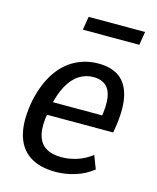

<svg xmlns="http://www.w3.org/2000/svg" viewBox="-106 -761 688 844"><g transform="rotate(15 237.5 -339.0)"><path d="M227 9Q152 9 106.5 -22.5Q61 -54 46 -115.5Q31 -177 48 -267Q65 -345 99 -396.5Q133 -448 181.5 -474Q230 -500 288 -500Q346 -500 382 -474.5Q418 -449 431.5 -396.5Q445 -344 434 -262L428 -224H111L121 -284H377L359 -266Q370 -330 364 -366.5Q358 -403 337 -420Q316 -437 282 -437Q247 -437 217 -418Q187 -399 165.5 -359.5Q144 -320 132 -259L128 -234Q117 -173 126 -134.5Q135 -96 163 -78Q191 -60 236 -60Q269 -60 304.5 -71Q340 -82 373 -107L396 -47Q358 -17 313.5 -4Q269 9 227 9ZM182 -626 192 -687H449L439 -626Z"/></g></svg>

Font: Nunito Sans 10pt Condensed Medium
Style: Italic
Weight: 500
Width: 3
Italic angle: -9°
Designer: Vernon Adams
Foundry: Vernon Adams
Version: Version 3.101;gftools[0.9.27]